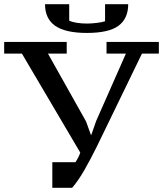

<svg xmlns="http://www.w3.org/2000/svg" viewBox="-20 -901 782 921"><path d="M584 -644H491V-700H742V-644H661L446 -201Q415 -138 385.5 -86.5Q356 -35 326 0H231V-123H342Q358 -147 365 -169L85 -644H0V-700H300V-644H210L393 -318L416 -254H418L441 -320ZM397 -743Q294 -743 245 -777Q196 -811 196 -881H312V-802Q326 -795 349 -791.5Q372 -788 398 -788Q417 -788 443 -791Q469 -794 484 -799V-881H595Q595 -812 548.5 -777.5Q502 -743 397 -743Z"/></svg>

Font: PT Serif Caption
Style: Regular
Weight: 400
Designer: A.Korolkova, O.Umpeleva, V.Yefimov
Foundry: ParaType Ltd
Version: Version 1.000W OFL